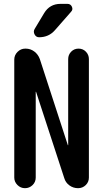

<svg xmlns="http://www.w3.org/2000/svg" viewBox="-20 -985 540 1005"><path d="M333 -964.8Q349.6 -964.8 356.4 -949.7Q363.3 -934.6 351.6 -922.9L267.6 -827.1Q235.4 -790 184.6 -790Q168.9 -790 161.1 -804.7Q153.3 -819.3 161.1 -833L210.9 -916Q240.2 -964.8 296.9 -964.8ZM54.7 -55.7V-672.9Q54.7 -696.3 71.8 -713.4Q88.9 -730.5 112.3 -730.5H114.3Q139.6 -730.5 159.7 -715.3Q179.7 -700.2 188.5 -675.8L335 -225.6Q335 -224.6 335.9 -224.6Q336.9 -224.6 336.9 -225.6V-675.8Q336.9 -698.2 352.5 -714.4Q368.2 -730.5 391.1 -730.5Q414.1 -730.5 429.7 -714.4Q445.3 -698.2 445.3 -675.8V-55.7Q445.3 -32.2 428.7 -16.1Q412.1 0 388.7 0Q363.3 0 343.3 -14.6Q323.2 -29.3 316.4 -52.7L168.9 -503.9Q168.9 -504.9 168 -504.9Q167 -504.9 167 -503.9V-55.7Q167 -32.2 150.4 -16.1Q133.8 0 110.8 0Q87.9 0 71.3 -16.6Q54.7 -33.2 54.7 -55.7Z"/></svg>

Font: Rounded Mgen+ 1m medium
Style: Regular
Weight: 500
Designer: [Source Han Sans]
Ryoko NISHIZUKA  (kana & ideographs); Paul D. Hunt (Latin, Greek & Cyrillic); Wenlong ZHANG  (bopomofo
Version: Version 1.059.20150602